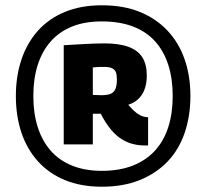

<svg xmlns="http://www.w3.org/2000/svg" viewBox="-20 -913 780 726"><path d="M365 -207Q286 -207 225.5 -232Q165 -257 123.5 -303Q82 -349 61 -411.5Q40 -474 40 -550Q40 -626 61.5 -689Q83 -752 124 -797.5Q165 -843 225.5 -868Q286 -893 365 -893Q447 -893 508.5 -868Q570 -843 613 -797.5Q656 -752 678 -689Q700 -626 700 -550Q700 -474 678 -410Q656 -346 613 -301.5Q570 -257 508 -232Q446 -207 365 -207ZM365 -267Q432 -267 482.5 -287Q533 -307 566.5 -344Q600 -381 616.5 -433Q633 -485 633 -550Q633 -615 616.5 -667Q600 -719 567 -756Q534 -793 483.5 -812.5Q433 -832 365 -832Q300 -832 252 -812.5Q204 -793 171.5 -756Q139 -719 122.5 -667Q106 -615 106 -550Q106 -485 122.5 -433Q139 -381 171 -344Q203 -307 252 -287Q301 -267 365 -267ZM526 -363Q504 -363 482.5 -368.5Q461 -374 440.5 -386.5Q420 -399 400 -422.5Q380 -446 361 -483Q358 -483 355.5 -483Q353 -483 348 -483Q344 -483 339.5 -483Q335 -483 331 -483V-367H221V-742Q254 -744 280.5 -745.5Q307 -747 331 -748Q355 -749 373 -749Q430 -749 465.5 -736Q501 -723 518 -696.5Q535 -670 535 -628Q535 -583 516.5 -555Q498 -527 465 -517Q475 -505 486 -494.5Q497 -484 509.5 -477.5Q522 -471 535 -470Q537 -470 538 -470Q539 -470 540 -470V-363Q537 -363 533.5 -363Q530 -363 526 -363ZM362 -553Q388 -553 400 -559Q412 -565 417 -578Q422 -591 422 -612Q422 -629 418.5 -639Q415 -649 404.5 -654.5Q394 -660 375 -660Q367 -660 361 -660Q355 -660 348.5 -659.5Q342 -659 331 -658V-554Q343 -554 349.5 -553.5Q356 -553 362 -553Z"/></svg>

Font: Georama ExtraBold
Style: Regular
Weight: 800
Designer: Jean-Baptiste Levee
Foundry: Production Type
Version: Version 1.001